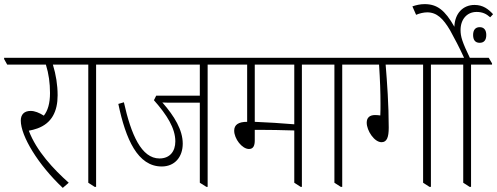

<svg xmlns="http://www.w3.org/2000/svg" viewBox="-44 -903 2416 933"><path d="M261 10 290 -15C217 -80 133 -169 96 -268C109 -270 124 -274 138 -279C207 -304 236 -361 236 -440C236 -490 228 -540 213 -589H330V-595L315 -622H-24V-616L-9 -589H179C193 -544 199 -499 199 -451C199 -400 188 -365 169 -341C147 -355 125 -364 105 -364C74 -364 57 -347 57 -317C57 -242 141 -103 261 10Z M416 5H423V-589H525V-595L509 -622H282V-616L297 -589H385V-15Z M742 -94C805 -94 844 -140 844 -205C844 -271 804 -338 745 -405C753 -405 764 -404 774 -404H927V-15L959 5H965V-589H1067V-595L1052 -622H477V-616L492 -589H927V-438H715L704 -416C767 -345 808 -280 808 -216C808 -167 781 -133 731 -133C643 -133 593 -249 558 -406L531 -398C567 -226 625 -94 742 -94Z M1166 -179C1188 -179 1194 -197 1194 -221V-272C1203 -272 1214 -272 1221 -272C1259 -272 1330 -271 1386 -269V-15L1417 5H1423V-589H1526V-595L1510 -622H1021V-616L1036 -589H1157V-311C1115 -311 1094 -297 1094 -268C1094 -229 1132 -179 1166 -179ZM1194 -311V-589H1386V-299C1326 -304 1251 -309 1194 -311Z M1612 5H1619V-589H1721V-595L1705 -622H1478V-616L1493 -589H1581V-15Z M1810 -212C1836 -212 1845 -236 1845 -283C1845 -395 1837 -503 1830 -589H2012V-15L2043 5H2050V-589H2152V-595L2137 -622H1673V-616L1688 -589H1798C1803 -512 1805 -453 1805 -398C1805 -381 1805 -359 1804 -342C1796 -343 1787 -344 1779 -344C1752 -344 1738 -331 1738 -307C1738 -268 1775 -212 1810 -212Z M2238 5H2245V-589H2347V-595L2331 -622H2104V-616L2119 -589H2207V-15Z M2213 -618H2241C2202 -699 2194 -725 2194 -757C2194 -809 2225 -845 2272 -845C2300 -845 2319 -836 2338 -819L2352 -834C2329 -859 2303 -879 2262 -879C2205 -879 2166 -837 2164 -773C2118 -854 2080 -883 2019 -883C1998 -883 1977 -878 1960 -872L1978 -831C1994 -838 2015 -843 2032 -843C2079 -843 2110 -812 2143 -756C2163 -720 2190 -669 2213 -618ZM2287 -695C2308 -695 2319 -708 2319 -733C2319 -757 2308 -771 2287 -771C2266 -771 2255 -757 2255 -733C2255 -708 2266 -695 2287 -695Z"/></svg>

Font: Noto Serif Devanagari Condensed ExtraLight
Style: Regular
Weight: 200
Width: 3
Designer: Universal Thirst, Indian Type Foundry and the Monotype Design Team
Foundry: Monotype Imaging Inc.
Version: Version 2.004